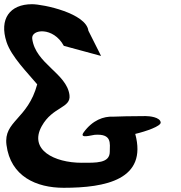

<svg xmlns="http://www.w3.org/2000/svg" viewBox="-24 -902 861 913"><path d="M374.1 -273C350 -240 412.7 -260 426.6 -261C509.4 -266.9 498.3 -220.4 498 -180C497.6 -124.9 432.5 -128 364.6 -128C234.2 -128 112.4 -189.8 174.4 -302C226.3 -396 314.5 -386.9 306.4 -450C293.2 -553.7 144.4 -598.8 129.2 -718C123.3 -764 229.7 -776 279.5 -684L456.6 -636L396.3 -756C385.7 -839 181.9 -882 128.2 -882C22.9 -882 -28.9 -812 7.2 -702C30.1 -632.2 107.9 -555 152.9 -501C108.3 -334 -7.8 -327 6.8 -213C26 -62.7 149.2 -9 278.8 -9C478.3 -9 678 -47.9 619.1 -265.2C670.1 -277.3 742.4 -302.1 740.1 -320C736.9 -345.1 686.2 -350.1 668.2 -350C593.7 -349.6 544.8 -348.7 513.9 -347.2C468.6 -349.5 416.1 -330.6 374.1 -273Z"/></svg>

Font: Rocketfuel
Style: Regular
Weight: 400
Designer: Mew Too
Foundry: Cannot Into Space Fonts.
Version: Version 0.27